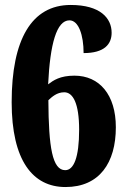

<svg xmlns="http://www.w3.org/2000/svg" viewBox="-20 -744 506 774"><path d="M244 10C381 10 447 -88 447 -231C447 -362 381 -439 280 -439C222 -439 195 -420 174 -404C182 -567 208 -662 260 -662C297 -662 317 -602 317 -530C401 -530 430 -566 430 -612C430 -671 384 -724 265 -724C107 -724 27 -584 27 -332C27 -97 112 10 244 10ZM243 -58C191 -58 176 -150 175 -340C189 -353 209 -372 239 -372C274 -372 299 -328 299 -221C299 -108 277 -58 243 -58Z"/></svg>

Font: Noto Serif Georgian ExtraCondensed Black
Style: Regular
Weight: 900
Width: 2
Designer: Monotype Design Team, Akaki Razmadze
Foundry: Google LLC
Version: Version 2.003